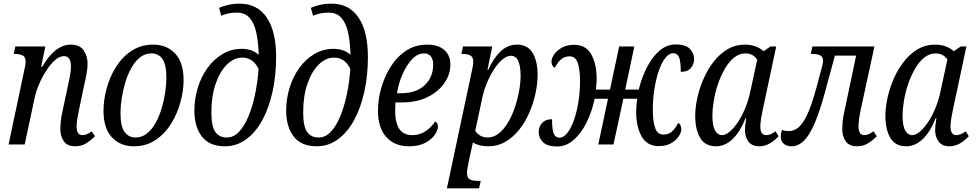

<svg xmlns="http://www.w3.org/2000/svg" viewBox="-20 -790 5342 1050"><path d="M392 10Q348 10 329 -17.5Q310 -45 310 -84Q310 -100 312 -124Q314 -148 323 -187L348 -304Q357 -345 362.5 -374Q368 -403 368 -428Q368 -450 360 -466.5Q352 -483 329 -483Q305 -483 280 -460.5Q255 -438 232.5 -403Q210 -368 193.5 -329Q177 -290 170 -257L115 0H27L115 -417Q118 -428 119 -437.5Q120 -447 120 -453Q120 -479 103.5 -487Q87 -495 63 -495H55L64 -536H228L205 -425H211Q281 -546 367 -546Q417 -546 438 -514Q459 -482 459 -440Q459 -417 453.5 -387Q448 -357 440 -323L413 -194Q407 -167 403 -142Q399 -117 399 -98Q399 -76 406.5 -63.5Q414 -51 431 -51Q454 -51 482 -72L499 -45Q479 -24 452.5 -7Q426 10 392 10Z M711 10Q638 10 592 -39Q546 -88 546 -185Q546 -241 562.5 -304Q579 -367 613 -422Q647 -477 698.5 -511.5Q750 -546 819 -546Q892 -546 938 -497Q984 -448 984 -351Q984 -295 967 -232Q950 -169 916 -114Q882 -59 831 -24.5Q780 10 711 10ZM721 -38Q756 -38 783.5 -60Q811 -82 831 -118Q851 -154 864 -197.5Q877 -241 883.5 -284.5Q890 -328 890 -363Q890 -438 868 -468Q846 -498 809 -498Q773 -498 745.5 -476Q718 -454 698 -418Q678 -382 665 -338.5Q652 -295 645.5 -251.5Q639 -208 639 -173Q639 -98 661.5 -68Q684 -38 721 -38Z M1210 10Q1125 10 1084 -43.5Q1043 -97 1043 -185Q1043 -249 1061.5 -309.5Q1080 -370 1114.5 -418Q1149 -466 1197 -494.5Q1245 -523 1303 -523Q1327 -523 1351 -515.5Q1375 -508 1395 -490Q1393 -556 1382.5 -608Q1372 -660 1346.5 -690.5Q1321 -721 1276 -721Q1247 -721 1225 -715.5Q1203 -710 1190 -704L1178 -747Q1195 -755 1225 -762.5Q1255 -770 1290 -770Q1387 -770 1438.5 -694.5Q1490 -619 1490 -478Q1490 -377 1470.5 -288.5Q1451 -200 1414.5 -133Q1378 -66 1326 -28Q1274 10 1210 10ZM1220 -38Q1258 -38 1287.5 -69.5Q1317 -101 1339 -154.5Q1361 -208 1375 -275Q1389 -342 1394 -413Q1377 -447 1354.5 -461Q1332 -475 1305 -475Q1260 -475 1221.5 -437.5Q1183 -400 1159.5 -332.5Q1136 -265 1136 -175Q1136 -99 1157.5 -68.5Q1179 -38 1220 -38Z M1712 10Q1627 10 1586 -43.5Q1545 -97 1545 -185Q1545 -249 1563.5 -309.5Q1582 -370 1616.5 -418Q1651 -466 1699 -494.5Q1747 -523 1805 -523Q1829 -523 1853 -515.5Q1877 -508 1897 -490Q1895 -556 1884.5 -608Q1874 -660 1848.5 -690.5Q1823 -721 1778 -721Q1749 -721 1727 -715.5Q1705 -710 1692 -704L1680 -747Q1697 -755 1727 -762.5Q1757 -770 1792 -770Q1889 -770 1940.5 -694.5Q1992 -619 1992 -478Q1992 -377 1972.5 -288.5Q1953 -200 1916.5 -133Q1880 -66 1828 -28Q1776 10 1712 10ZM1722 -38Q1760 -38 1789.5 -69.5Q1819 -101 1841 -154.5Q1863 -208 1877 -275Q1891 -342 1896 -413Q1879 -447 1856.5 -461Q1834 -475 1807 -475Q1762 -475 1723.5 -437.5Q1685 -400 1661.5 -332.5Q1638 -265 1638 -175Q1638 -99 1659.5 -68.5Q1681 -38 1722 -38Z M2217 10Q2138 10 2092.5 -40.5Q2047 -91 2047 -185Q2047 -244 2064.5 -307Q2082 -370 2116 -424.5Q2150 -479 2200.5 -512.5Q2251 -546 2317 -546Q2376 -546 2409.5 -517Q2443 -488 2443 -437Q2443 -384 2410.5 -336.5Q2378 -289 2319 -259.5Q2260 -230 2180 -230H2143Q2142 -218 2141.5 -206Q2141 -194 2141 -183Q2141 -120 2163.5 -85.5Q2186 -51 2235 -51Q2276 -51 2308 -73Q2340 -95 2360 -126Q2375 -117 2375 -99Q2375 -78 2357.5 -52.5Q2340 -27 2305 -8.5Q2270 10 2217 10ZM2151 -280H2169Q2257 -280 2303 -324.5Q2349 -369 2349 -437Q2349 -467 2335.5 -482.5Q2322 -498 2299 -498Q2264 -498 2234 -466.5Q2204 -435 2182 -385.5Q2160 -336 2151 -280Z M2424 240 2563 -414Q2566 -427 2567 -437Q2568 -447 2568 -453Q2568 -479 2551.5 -487Q2535 -495 2511 -495H2503L2512 -536H2672L2646 -408H2650Q2678 -471 2717 -508.5Q2756 -546 2807 -546Q2865 -546 2892.5 -501Q2920 -456 2920 -380Q2920 -332 2908.5 -279Q2897 -226 2875 -174.5Q2853 -123 2820 -81.5Q2787 -40 2744.5 -15Q2702 10 2650 10Q2599 10 2566 -11Q2564 -2 2561.5 11.5Q2559 25 2556 35L2543 95Q2540 110 2537 127Q2534 144 2534 156Q2534 184 2550 191.5Q2566 199 2589 199H2609L2600 240ZM2646 -38Q2680 -38 2708.5 -61Q2737 -84 2759 -121.5Q2781 -159 2796 -204Q2811 -249 2819 -294Q2827 -339 2827 -376Q2827 -429 2814 -457Q2801 -485 2774 -485Q2752 -485 2728 -465Q2704 -445 2682 -411.5Q2660 -378 2643 -336.5Q2626 -295 2617 -253L2579 -75Q2588 -59 2606 -48.5Q2624 -38 2646 -38Z M3026 11Q2973 11 2949.5 -12.5Q2926 -36 2926 -68Q2926 -97 2944.5 -117.5Q2963 -138 2999 -138Q2999 -81 3008.5 -59Q3018 -37 3039 -37Q3063 -37 3083.5 -64Q3104 -91 3119.5 -135.5Q3135 -180 3143.5 -235Q3152 -290 3152 -346Q3152 -407 3140 -444.5Q3128 -482 3095 -482Q3068 -482 3049 -466Q3030 -450 3014 -419Q2996 -429 2996 -453Q2996 -471 3010.5 -492.5Q3025 -514 3053 -529.5Q3081 -545 3121 -545Q3184 -545 3213.5 -492.5Q3243 -440 3243 -358Q3243 -347 3242 -333.5Q3241 -320 3239 -300H3316L3366 -536H3449L3399 -300H3473Q3490 -368 3519 -424Q3548 -480 3587.5 -513.5Q3627 -547 3676 -547Q3729 -547 3752.5 -523Q3776 -499 3776 -467Q3776 -438 3757.5 -417.5Q3739 -397 3703 -397Q3703 -455 3693.5 -477Q3684 -499 3662 -499Q3638 -499 3617.5 -472Q3597 -445 3582 -400.5Q3567 -356 3558.5 -301Q3550 -246 3550 -190Q3550 -129 3562.5 -91.5Q3575 -54 3608 -54Q3636 -54 3654 -70Q3672 -86 3689 -118Q3706 -108 3706 -83Q3706 -66 3691.5 -44Q3677 -22 3649.5 -6.5Q3622 9 3582 9Q3519 9 3489 -44Q3459 -97 3459 -179Q3459 -192 3460 -207.5Q3461 -223 3465 -250H3389L3335 0H3252L3305 -250H3232Q3217 -179 3187.5 -119.5Q3158 -60 3117 -24.5Q3076 11 3026 11Z M3896 10Q3836 10 3809 -36Q3782 -82 3782 -155Q3782 -203 3794 -257Q3806 -311 3829 -362.5Q3852 -414 3885 -455.5Q3918 -497 3960 -521.5Q4002 -546 4053 -546Q4116 -546 4156 -510L4194 -536H4225L4153 -198Q4147 -171 4142.5 -144Q4138 -117 4138 -98Q4138 -51 4170 -51Q4194 -51 4221 -72L4238 -45Q4219 -24 4192 -7Q4165 10 4132 10Q4092 10 4073 -16Q4054 -42 4054 -79Q4054 -90 4055.5 -104Q4057 -118 4061 -143H4057Q4027 -68 3986 -29Q3945 10 3896 10ZM3928 -51Q3949 -51 3972.5 -71.5Q3996 -92 4018 -126Q4040 -160 4057 -202.5Q4074 -245 4083 -288L4121 -464Q4107 -484 4090.5 -491Q4074 -498 4057 -498Q4023 -498 3994.5 -475Q3966 -452 3944 -414Q3922 -376 3906.5 -330.5Q3891 -285 3883.5 -239.5Q3876 -194 3876 -157Q3876 -101 3890.5 -76Q3905 -51 3928 -51Z M4309 10Q4283 10 4266.5 -3.5Q4250 -17 4250 -44Q4250 -59 4256 -79Q4276 -73 4292 -73Q4322 -73 4346.5 -93Q4371 -113 4394.5 -163Q4418 -213 4443 -304L4475 -423Q4481 -444 4481 -457Q4481 -480 4465 -487.5Q4449 -495 4423 -495H4414L4423 -536H4762L4688 -194Q4682 -167 4678.5 -142Q4675 -117 4675 -98Q4675 -76 4682.5 -63.5Q4690 -51 4707 -51Q4730 -51 4757 -72L4775 -45Q4755 -24 4728 -7Q4701 10 4667 10Q4624 10 4605 -17.5Q4586 -45 4586 -84Q4586 -100 4588 -124Q4590 -148 4599 -187L4662 -486H4546L4493 -291Q4464 -183 4435.5 -116.5Q4407 -50 4376 -20Q4345 10 4309 10Z M4936 10Q4876 10 4849 -36Q4822 -82 4822 -155Q4822 -203 4834 -257Q4846 -311 4869 -362.5Q4892 -414 4925 -455.5Q4958 -497 5000 -521.5Q5042 -546 5093 -546Q5156 -546 5196 -510L5234 -536H5265L5193 -198Q5187 -171 5182.5 -144Q5178 -117 5178 -98Q5178 -51 5210 -51Q5234 -51 5261 -72L5278 -45Q5259 -24 5232 -7Q5205 10 5172 10Q5132 10 5113 -16Q5094 -42 5094 -79Q5094 -90 5095.5 -104Q5097 -118 5101 -143H5097Q5067 -68 5026 -29Q4985 10 4936 10ZM4968 -51Q4989 -51 5012.5 -71.5Q5036 -92 5058 -126Q5080 -160 5097 -202.5Q5114 -245 5123 -288L5161 -464Q5147 -484 5130.5 -491Q5114 -498 5097 -498Q5063 -498 5034.5 -475Q5006 -452 4984 -414Q4962 -376 4946.5 -330.5Q4931 -285 4923.5 -239.5Q4916 -194 4916 -157Q4916 -101 4930.5 -76Q4945 -51 4968 -51Z"/></svg>

Font: Noto Serif Condensed
Style: Italic
Weight: 400
Width: 3
Italic angle: -12°
Designer: Monotype Design Team
Foundry: Monotype Imaging Inc.
Version: Version 2.014; ttfautohint (v1.8.4.7-5d5b)